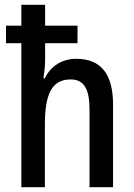

<svg xmlns="http://www.w3.org/2000/svg" viewBox="-20 -780 557 800"><path d="M168 -760H69V-673H5V-600H69V0H167V-259C167 -391 197 -449 275 -449C329 -449 353 -410 353 -325V0H451V-345C451 -472 400 -535 298 -535C241 -535 192 -507 167 -454H161C165 -480 168 -508 168 -532V-600H303V-673H168Z"/></svg>

Font: Noto Sans Devanagari Condensed Medium
Style: Regular
Weight: 500
Width: 3
Designer: Jelle Bosma - Monotype Design Team
Foundry: Monotype Imaging Inc.
Version: Version 2.004